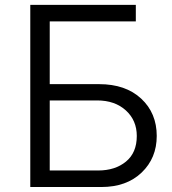

<svg xmlns="http://www.w3.org/2000/svg" viewBox="-20 -751 692 771"><path d="M179.7 -66.4H374Q442.4 -66.4 485.8 -102.1Q529.3 -137.7 529.3 -205.1Q529.3 -267.6 485.4 -307.6Q441.4 -347.7 370.1 -347.7H179.7ZM101.6 0V-731.4H525.4V-665H179.7V-413.1H377.9Q484.4 -413.1 546.9 -355Q609.4 -296.9 609.4 -205.1Q609.4 -116.2 548.8 -58.1Q488.3 0 386.7 0Z"/></svg>

Font: Gothic A1
Style: Regular
Weight: 400
Designer: HanYang I&C Co.,Ltd.
Foundry: HanYang I&C Co.,Ltd.
Version: Version 2.50